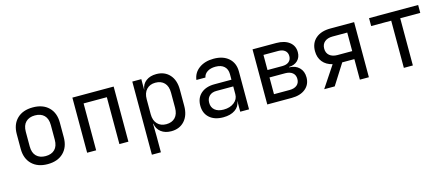

<svg xmlns="http://www.w3.org/2000/svg" viewBox="-49 -1115 4297 1851"><g transform="rotate(-15 2100.0 -190.0)"><path d="M300 8Q200 8 142.5 -48.5Q85 -105 85 -202V-348Q85 -446 142.5 -502Q200 -558 300 -558Q400 -558 457.5 -502Q515 -446 515 -349V-202Q515 -105 457.5 -48.5Q400 8 300 8ZM300 -72Q359 -72 392 -105Q425 -138 425 -202V-348Q425 -412 392 -445Q359 -478 300 -478Q242 -478 208.5 -445Q175 -412 175 -348V-202Q175 -138 208.5 -105Q242 -72 300 -72Z M694 0V-550H1106V0H1016V-468H784V0Z M1292 180V-550H1382V-445H1383Q1390 -499 1430.5 -529.5Q1471 -560 1533 -560Q1616 -560 1665.5 -505.5Q1715 -451 1715 -356V-195Q1715 -100 1665.5 -45Q1616 10 1533 10Q1471 10 1431 -21Q1391 -52 1383 -105H1380L1382 20V180ZM1503 -68Q1560 -68 1592.5 -102Q1625 -136 1625 -200V-350Q1625 -414 1592.5 -448Q1560 -482 1503 -482Q1448 -482 1415 -447Q1382 -412 1382 -350V-200Q1382 -138 1415 -103Q1448 -68 1503 -68Z M2052 10Q1965 10 1915 -34.5Q1865 -79 1865 -155Q1865 -232 1915 -276Q1965 -320 2050 -320H2220V-375Q2220 -425 2189.5 -453Q2159 -481 2103 -481Q2054 -481 2022 -460.5Q1990 -440 1983 -405H1893Q1902 -476 1960 -518Q2018 -560 2105 -560Q2200 -560 2255 -511Q2310 -462 2310 -378V0H2222V-105H2221Q2215 -52 2169.5 -21Q2124 10 2052 10ZM2074 -61Q2138 -61 2179 -93Q2220 -125 2220 -175V-253H2052Q2007 -253 1981 -228Q1955 -203 1955 -160Q1955 -114 1986.5 -87.5Q2018 -61 2074 -61Z M2492 0V-550H2728Q2811 -550 2859 -512.5Q2907 -475 2907 -411Q2907 -360 2875 -328.5Q2843 -297 2788 -295V-291Q2850 -290 2887.5 -253Q2925 -216 2925 -155Q2925 -84 2874 -42Q2823 0 2736 0ZM2580 -320H2728Q2770 -320 2794 -340Q2818 -360 2818 -396Q2818 -431 2794 -451Q2770 -471 2728 -471H2580ZM2580 -79H2736Q2783 -79 2809.5 -101Q2836 -123 2836 -163Q2836 -202 2809.5 -224Q2783 -246 2736 -246H2580Z M3060 0 3201 -212Q3138 -227 3103.5 -270Q3069 -313 3069 -377Q3069 -458 3122.5 -504Q3176 -550 3269 -550H3506V0H3416V-205H3295L3165 0ZM3269 -285H3416V-470H3269Q3219 -470 3190 -445.5Q3161 -421 3161 -377Q3161 -334 3190 -309.5Q3219 -285 3269 -285Z M3855 0V-471H3655V-550H4145V-471H3945V0Z"/></g></svg>

Font: Liga JetBrainsMono Nerd Font
Style: Regular
Weight: 400
Designer: Philipp Nurullin, Konstantin Bulenkov
Foundry: JetBrains
Version: Version 2.225; ttfautohint (v1.8.3)